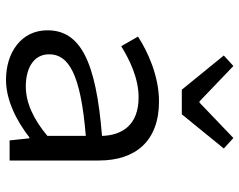

<svg xmlns="http://www.w3.org/2000/svg" viewBox="-99 -687 798 640"><g transform="rotate(90 300.0 -367.0)"><path d="M246 12C315 12 384 -24 438 -66H441L448 0H515V-298C515 -419 451 -498 318 -498C233 -498 151 -460 102 -428L134 -372C179 -400 241 -430 304 -430C398 -430 431 -374 433 -308C182 -288 81 -235 81 -126C81 -39 155 12 246 12ZM268 -54C212 -54 161 -77 161 -132C161 -196 225 -237 433 -254V-126C378 -80 323 -54 268 -54ZM279 -574H361L475 -714L440 -746L322 -633H318L200 -746L165 -714Z"/></g></svg>

Font: Hasklig
Style: Regular
Weight: 400
Monospace: yes
Designer: Paul D. Hunt, Teo Tuominen
Foundry: Adobe Systems Incorporated
Version: Version 2.030;PS 1.0;hotconv 16.6.51;makeotf.lib2.5.65220